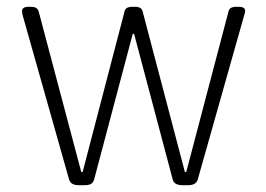

<svg xmlns="http://www.w3.org/2000/svg" viewBox="-20 -545 787 567"><path d="M213 2Q189 2 184 -15L48 -496Q47 -499 46 -504Q45 -509 45 -512Q45 -525 65 -525H71Q90 -525 94 -512L220 -37H224L348 -512Q351 -525 371 -525H378Q398 -525 401 -512L526 -37H530L655 -512Q658 -525 678 -525H684Q704 -525 704 -513Q704 -510 702.5 -505Q701 -500 700 -496L564 -15Q559 2 535 2H520Q494 2 490 -15L376 -445H372L258 -15Q255 -5 248 -1.5Q241 2 229 2Z"/></svg>

Font: Asap ExtraLight
Style: Regular
Weight: 200
Designer: Pablo Cosgaya
Foundry: Omnibus-Type
Version: Version 3.001; ttfautohint (v1.8.4.7-5d5b)